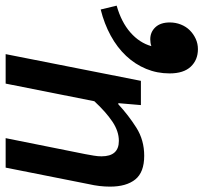

<svg xmlns="http://www.w3.org/2000/svg" viewBox="-64 -698 738 697"><g transform="rotate(90 305.5 -349.0)"><path d="M153 0 250 -491H338L331 -409H335Q375 -446 420 -474.5Q465 -503 522 -503Q582 -503 608 -470.5Q634 -438 634 -379Q634 -341 625 -302L565 0H458L516 -289Q519 -306 521.5 -320Q524 -334 524 -348Q524 -411 468 -411Q433 -411 398 -387.5Q363 -364 324 -322L260 0ZM-9 -345 -23 -403Q37 -420 74.5 -453Q112 -486 124 -529Q113 -525 99 -525Q73 -525 55.5 -543.5Q38 -562 38 -596Q38 -617 45.5 -636Q53 -655 66.5 -668.5Q80 -682 97.5 -690Q115 -698 135 -698Q174 -698 198.5 -672Q223 -646 223 -595Q223 -550 206.5 -510Q190 -470 159.5 -437.5Q129 -405 86 -381.5Q43 -358 -9 -345Z"/></g></svg>

Font: Source Code Pro Semibold
Style: Italic
Weight: 600
Italic angle: -11°
Monospace: yes
Designer: Paul D. Hunt, Teo Tuominen
Foundry: Adobe Systems Incorporated
Version: Version 1.050;PS 1.000;hotconv 16.6.51;makeotf.lib2.5.65220